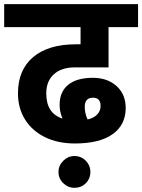

<svg xmlns="http://www.w3.org/2000/svg" viewBox="-40 -705 680 918"><path d="M181.2 -258.8Q181.2 -162.6 258.8 -138.2Q244.6 -171.4 245.1 -204.1Q245.1 -266.1 286.1 -299.6Q327.1 -333 403.8 -333Q473.6 -333 517.3 -293.5Q561 -253.9 561 -189Q561 -107.9 498.5 -63.5Q436 -19 317.9 -19Q236.8 -19 175.3 -49.1Q113.8 -79.1 79.8 -133.5Q45.9 -188 45.9 -258.8Q45.9 -370.6 118.4 -431.9Q190.9 -493.2 323.2 -493.2H345.2V-575.2H-20V-685.1H620.1V-575.2H479V-382.8H317.9Q253.9 -382.8 217.5 -349.9Q181.2 -316.9 181.2 -258.8ZM365.2 -194.8Q365.2 -162.6 378.9 -133.8Q408.7 -140.6 424.8 -157.7Q440.9 -174.8 440.9 -198.2Q440.9 -238.3 403.8 -237.8Q384.8 -237.8 375 -226.8Q365.2 -215.8 365.2 -194.8ZM239.7 117.2Q239.7 86.4 262.5 63.7Q285.2 41 315.9 41Q348.1 41 370.1 63.5Q392.1 85.9 392.1 117.2Q392.1 149.4 370.1 171.1Q348.1 192.9 315.9 192.9Q285.2 192.9 262.5 170.9Q239.7 148.9 239.7 117.2Z"/></svg>

Font: Sarala
Style: Bold
Weight: 700
Designer: Andres Torresi
Foundry: Huerta Tipografica
Version: Version 1.004;PS 001.003;hotconv 1.0.70;makeotf.lib2.5.58329